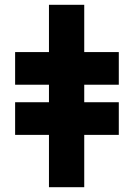

<svg xmlns="http://www.w3.org/2000/svg" viewBox="-20 -780 556 800"><path d="M331 -760V-563H475V-427H331V-354H475V-218H331V0H184V-218H43V-354H184V-427H43V-563H184V-760Z"/></svg>

Font: Noto Sans Black
Style: Regular
Weight: 900
Designer: Monotype Design Team
Foundry: Monotype Imaging Inc.
Version: Version 2.007